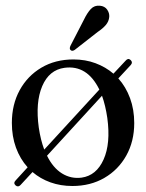

<svg xmlns="http://www.w3.org/2000/svg" viewBox="-20 -657 524 688"><path d="M36 7.5Q26.5 -1 36.5 -11L79 -57.5Q52 -87.5 37.2 -128Q22.5 -168.5 22.5 -216.5Q22.5 -282.5 50.5 -333.8Q78.5 -385 128.2 -414.5Q178 -444 243.5 -444Q286 -444 322.2 -430.5Q358.5 -417 386.5 -393L430.5 -440Q439 -450 448 -442Q457 -433.5 448.5 -424L404 -376Q431 -346 446 -305.2Q461 -264.5 461 -216Q461 -150.5 432.5 -99.5Q404 -48.5 354 -19.5Q304 9.5 239.5 9.5Q197 9.5 160.8 -3.5Q124.5 -16.5 96.5 -40.5L53.5 6Q45 15 36 7.5ZM119 -199.5Q125.5 -155.5 138.5 -121L336 -336Q292.5 -425 211 -414Q156 -406.5 131.2 -348.2Q106.5 -290 119 -199.5ZM272.5 -20.5Q325.5 -28 351.2 -85.5Q377 -143 364.5 -234.5Q358 -279 345.5 -314L148.5 -99Q170 -55.5 202.2 -35.5Q234.5 -15.5 272.5 -20.5ZM280.5 -586Q292.5 -611 305.5 -624.8Q318.5 -638.5 338 -636.5Q355 -635 363.8 -622.8Q372.5 -610.5 371.5 -596.5Q370 -580 359 -567.2Q348 -554.5 330 -542.5L247.5 -478Q238 -472 232.5 -478Q227.5 -483 233 -494Z"/></svg>

Font: Fraunces 144pt Soft
Style: Regular
Weight: 400
Version: Version 1.000;[0bf87f6ff]